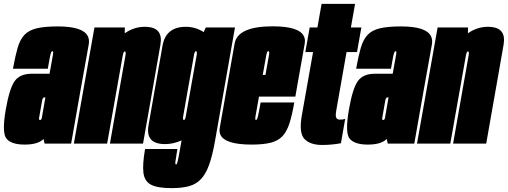

<svg xmlns="http://www.w3.org/2000/svg" viewBox="-46 -742 2624 992"><path d="M184.5 0 179 -24Q150.5 5 81.5 5Q13.5 5 -12 -25Q-37.5 -55 -16 -177Q3 -286 30.2 -323.5Q57.5 -361 117.5 -361H210L214 -383.5Q225 -445 228 -461.5Q230.5 -475 226.5 -477Q226 -477.5 225 -477.5Q221.5 -477.5 218.5 -471.8Q215.5 -466 211.8 -446.8Q208 -427.5 201 -387H21Q32.5 -451.5 44.8 -494Q57 -536.5 79.5 -561Q102 -585.5 143 -595.5Q184 -605.5 252.5 -605.5Q383.5 -605.5 408 -554.5Q416.5 -536.5 412.5 -512.5Q395.5 -419.5 370 -275.5L321.5 0ZM170 -132.5 188.5 -239H185Q174.5 -239 172.2 -225Q170 -211 164 -179Q158 -145 156 -133.5Q154.5 -125.5 157.5 -123Q159 -122 161 -122Q167.5 -122 170 -132.5Z M335.5 0 442 -600H599L598.5 -570Q646.5 -603.5 702 -603.5Q752.5 -603.5 772 -579Q790.5 -556 783 -512Q767 -420.5 749.5 -320.5L693 0H522L578 -318.5Q598 -431.5 602 -454Q605.5 -473.5 600.5 -476Q600 -476.5 599 -476.5Q592 -476.5 588 -454Q584.5 -433.5 576 -386.5L507.5 0Z M841 230Q769.5 230 735.2 212.8Q701 195.5 695.2 151.8Q689.5 108 703.5 28H870.5Q862.5 75 860.5 91.5Q858.5 108 863.5 108Q867 108 869.8 99.5Q872.5 91 877.5 65Q882.5 39 891.5 -13L892 -16.5Q849 2.5 807 2.5Q754 2.5 732.5 -23.5Q713 -48 721.5 -95.5Q738.5 -193 757.5 -301Q776.5 -409 793.8 -506.2Q811 -603.5 914 -603.5Q964.5 -603.5 1006.5 -576L1017 -600H1168L1065 -14Q1051.5 62.5 1034 110.5Q1016.5 158.5 991.2 184.5Q966 210.5 929.5 220.2Q893 230 841 230ZM971 -462.5Q972 -475.5 968 -477Q967.5 -477.5 966.5 -477.5Q959.5 -477.5 955.8 -455Q952 -432.5 928.5 -301Q905 -167 901 -144.5Q897.5 -125 902.5 -122.5Q903 -122 904 -122Q909.5 -122 913 -136Z M1254 5Q1115.5 5 1092.5 -46.5Q1086 -61.5 1089.5 -81.5Q1104.5 -168 1127.5 -298Q1150.5 -428 1166.2 -517Q1182 -606 1363 -606Q1501 -606 1524.5 -554Q1532 -538 1528.5 -517Q1512.5 -428 1490.5 -303Q1485 -271 1480 -243H1292Q1277 -160 1274.5 -143.5Q1271 -124.5 1275.5 -122Q1276 -122 1276.5 -122Q1282 -122 1286.5 -140Q1291 -158 1300.5 -212.5H1474.5Q1463 -146.5 1449.2 -104Q1435.5 -61.5 1412.8 -37.8Q1390 -14 1352 -4.5Q1314 5 1254 5ZM1311.5 -355H1325.5Q1340 -435 1343.5 -455.5Q1347 -475 1342 -477.5Q1341.5 -478 1340.5 -478Q1333.5 -478 1329.5 -455.5Q1326.5 -438 1311.5 -355Z M1619.5 7Q1556.5 7 1527 -24Q1497.5 -55 1513.5 -146L1571.5 -473H1531.5L1554 -600H1594L1615.5 -722H1788.5L1767 -600H1821L1798.5 -473H1744.5L1692 -175Q1686 -142 1691.5 -133Q1697 -124 1710 -124Q1728 -124 1737.5 -128L1715.5 -2Q1667.5 7 1619.5 7Z M1957.5 0 1952 -24Q1923.5 5 1854.5 5Q1786.5 5 1761 -25Q1735.5 -55 1757 -177Q1776 -286 1803.2 -323.5Q1830.5 -361 1890.5 -361H1983L1987 -383.5Q1998 -445 2001 -461.5Q2003.5 -475 1999.5 -477Q1999 -477.5 1998 -477.5Q1994.5 -477.5 1991.5 -471.8Q1988.5 -466 1984.8 -446.8Q1981 -427.5 1974 -387H1794Q1805.5 -451.5 1817.8 -494Q1830 -536.5 1852.5 -561Q1875 -585.5 1916 -595.5Q1957 -605.5 2025.5 -605.5Q2156.5 -605.5 2181 -554.5Q2189.5 -536.5 2185.5 -512.5Q2168.5 -419.5 2143 -275.5L2094.5 0ZM1943 -132.5 1961.5 -239H1958Q1947.5 -239 1945.2 -225Q1943 -211 1937 -179Q1931 -145 1929 -133.5Q1927.5 -125.5 1930.5 -123Q1932 -122 1934 -122Q1940.5 -122 1943 -132.5Z M2108.5 0 2215 -600H2372L2371.5 -570Q2419.5 -603.5 2475 -603.5Q2525.5 -603.5 2545 -579Q2563.5 -556 2556 -512Q2540 -420.5 2522.5 -320.5L2466 0H2295L2351 -318.5Q2371 -431.5 2375 -454Q2378.5 -473.5 2373.5 -476Q2373 -476.5 2372 -476.5Q2365 -476.5 2361 -454Q2357.5 -433.5 2349 -386.5L2280.5 0Z"/></svg>

Font: Anybody UltraCondensed Black
Style: Italic
Weight: 900
Width: 1
Italic angle: -10°
Designer: Tyler Finck
Foundry: Etcetera Type Company
Version: Version 1.010; ttfautohint (v1.8.3) -l 8 -r 50 -G 200 -x 14 